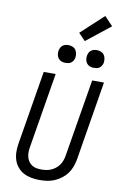

<svg xmlns="http://www.w3.org/2000/svg" viewBox="-123 -1257 845 1331"><g transform="rotate(10 300.0 -591.5)"><path d="M253 8Q223 8 194.5 2.5Q166 -3 141.5 -16Q117 -29 99 -50.5Q81 -72 72 -99Q63 -126 62.5 -155.5Q62 -185 67 -215L153 -735H237L149 -203Q146 -185 146 -167.5Q146 -150 150.5 -133.5Q155 -117 164.5 -103.5Q174 -90 188 -81Q202 -72 219 -69Q236 -66 254 -66Q271 -66 288 -68.5Q305 -71 321.5 -78Q338 -85 352.5 -96.5Q367 -108 377.5 -122.5Q388 -137 394 -153.5Q400 -170 403 -187L494 -735H577L485 -175Q480 -149 470.5 -123.5Q461 -98 444.5 -76Q428 -54 405 -37Q382 -20 357 -9.5Q332 1 305.5 4.5Q279 8 253 8ZM490 -823Q475 -823 461.5 -828Q448 -833 439.5 -844.5Q431 -856 428.5 -870.5Q426 -885 429 -900Q431 -910 436 -920Q441 -930 450 -936.5Q459 -943 469.5 -945.5Q480 -948 490 -948Q505 -948 519 -942.5Q533 -937 541 -925.5Q549 -914 551.5 -899.5Q554 -885 552 -870Q550 -860 544.5 -850Q539 -840 530 -833.5Q521 -827 510.5 -825Q500 -823 490 -823ZM290 -823Q275 -823 261.5 -828Q248 -833 239.5 -844.5Q231 -856 228.5 -870.5Q226 -885 229 -900Q231 -910 236 -920Q241 -930 250 -936.5Q259 -943 269.5 -945.5Q280 -948 290 -948Q305 -948 319 -942.5Q333 -937 341 -925.5Q349 -914 351.5 -899.5Q354 -885 352 -870Q350 -860 344.5 -850Q339 -840 330 -833.5Q321 -827 310.5 -825Q300 -823 290 -823ZM396 -995 348 -1045 506 -1191 565 -1129Z"/></g></svg>

Font: Iosevka Curly Extended Oblique
Style: Regular
Weight: 400
Width: 7
Italic angle: -9°
Monospace: yes
Designer: Belleve Invis
Foundry: Belleve Invis
Version: Version 11.1.0; ttfautohint (v1.8.3)